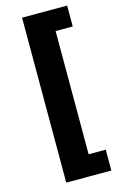

<svg xmlns="http://www.w3.org/2000/svg" viewBox="-133 -760 618 995"><g transform="rotate(-15 176.0 -262.5)"><path d="M93 180V-705H335V-593H243V68H335V180Z"/></g></svg>

Font: Nunito Sans 12pt ExtraLight
Style: Weight 830 Width 84 Optical size 12.0 YTLC 445
Weight: 830
Width: 4
Designer: Vernon Adams
Foundry: Vernon Adams
Version: Version 3.101;gftools[0.9.27]